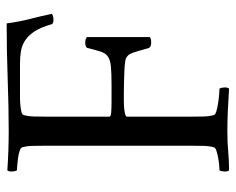

<svg xmlns="http://www.w3.org/2000/svg" viewBox="-84 -604 691 562"><g transform="rotate(-90 261.0 -322.5)"><path d="M159 -642Q228 -642 311 -645Q394 -648 474 -648Q479 -611 487 -580Q495 -549 502 -516Q497 -511 484 -511Q472 -511 471 -518Q463 -547 451.5 -565Q440 -583 425.5 -593Q411 -603 394 -606Q377 -609 357 -609H273Q269 -609 258 -609Q247 -609 236 -608Q225 -607 216 -605Q207 -603 206 -599Q202 -587 201.5 -568Q201 -549 201 -529V-347Q201 -343 214 -342Q227 -341 243 -341H295Q330 -341 349 -343Q368 -345 377.5 -352Q387 -359 391.5 -373Q396 -387 402 -411Q403 -415 407.5 -416.5Q412 -418 417 -418Q429 -418 434 -413V-229Q430 -225 418 -225Q405 -225 402 -232Q396 -253 392.5 -265Q389 -277 386 -283.5Q383 -290 380.5 -292.5Q378 -295 375 -297Q371 -300 359.5 -301.5Q348 -303 333 -303.5Q318 -304 301.5 -304.5Q285 -305 271 -305Q261 -305 248.5 -305Q236 -305 225.5 -304Q215 -303 208 -301Q201 -299 201 -296V-113Q201 -91 201.5 -72Q202 -53 206 -41Q207 -37 217.5 -34Q228 -31 241 -29Q254 -27 266.5 -26Q279 -25 283 -25Q286 -21 286.5 -11Q287 -1 283 3Q253 1 220.5 -0.5Q188 -2 159 -2Q124 -2 98.5 0.5Q73 3 44 3Q40 -1 40.5 -11Q41 -21 44 -25Q49 -25 59.5 -26Q70 -27 81 -29Q92 -31 101 -34Q110 -37 111 -41Q115 -53 115.5 -72Q116 -91 116 -113V-530Q116 -552 115.5 -571.5Q115 -591 111 -603Q110 -607 101 -610Q92 -613 81 -614.5Q70 -616 59.5 -617Q49 -618 44 -618Q41 -622 40.5 -632Q40 -642 44 -646Q74 -644 102 -643Q130 -642 159 -642Z"/></g></svg>

Font: Vermiglione
Style: Regular
Weight: 400
Version: Version 1.000